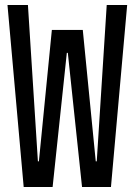

<svg xmlns="http://www.w3.org/2000/svg" viewBox="-20 -750 540 770"><path d="M75 0 10 -730H92L132 -103H136L188 -630H312L364 -103H368L408 -730H490L425 0H309L252 -538H248L191 0Z"/></svg>

Font: M PLUS Code Latin
Style: Regular
Weight: 400
Designer: Coji Morishita
Foundry: UNDERFOREST DESIGN
Version: Version 1.002; ttfautohint (v1.8.3)